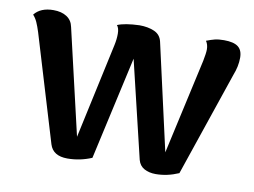

<svg xmlns="http://www.w3.org/2000/svg" viewBox="-64 -619 956 724"><g transform="rotate(10 414.0 -257.0)"><path d="M166 -28 43 -436Q36 -458 29.5 -472.5Q23 -487 13 -498Q37 -528 86 -528Q117 -528 137 -515Q157 -502 162 -477L256 -73L335 -438Q340 -461 340 -482Q340 -504 331 -514Q359 -526 415 -528Q448 -528 472 -517.5Q496 -507 502 -481L594 -73L675 -438Q681 -468 681 -482Q681 -501 672 -514Q690 -521 704 -524.5Q718 -528 739 -528Q776 -528 793 -515Q810 -502 810 -473Q810 -440 796 -405L660 -5Q616 14 572 14Q547 14 528.5 4Q510 -6 504 -28L415 -400L327 -5Q282 14 234 14Q179 14 166 -28Z"/></g></svg>

Font: Arima Madurai Black
Style: Regular
Weight: 900
Designer: Joana Correia and Natanael Gama
Foundry: NDISCOVER
Version: Version 1.020